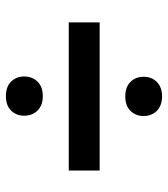

<svg xmlns="http://www.w3.org/2000/svg" viewBox="20 -656 561 640"><g transform="rotate(90 300.0 -335.5)"><path d="M547.9 -284.7H54.2V-387.7H547.9ZM235.4 -534.2Q235.4 -547.4 239.7 -558.6Q244.1 -569.8 252.4 -578.1Q260.7 -586.4 272.9 -591.1Q285.2 -595.7 300.8 -595.7Q316.4 -595.7 328.6 -591.1Q340.8 -586.4 349.1 -578.1Q357.4 -569.8 361.8 -558.6Q366.2 -547.4 366.2 -534.2Q366.2 -507.8 349.1 -490.5Q332 -473.1 300.8 -473.1Q269.5 -473.1 252.4 -490.5Q235.4 -507.8 235.4 -534.2ZM234.4 -136.2Q234.4 -162.6 251.5 -180.4Q268.6 -198.2 299.8 -198.2Q331.1 -198.2 348.1 -180.4Q365.2 -162.6 365.2 -136.2Q365.2 -109.9 348.1 -92.5Q331.1 -75.2 299.8 -75.2Q268.6 -75.2 251.5 -92.5Q234.4 -109.9 234.4 -136.2Z"/></g></svg>

Font: Roboto Mono
Style: Regular
Weight: 500
Designer: Google
Version: Version 2.000986; 2015; ttfautohint (v1.3)